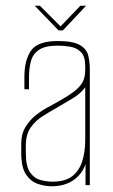

<svg xmlns="http://www.w3.org/2000/svg" viewBox="-20 -645 394 669"><path d="M160 4Q137 4 112.5 -4Q88 -12 71 -36.5Q54 -61 54 -112V-146Q54 -178 68.5 -202Q83 -226 103.5 -242.5Q124 -259 143.5 -269.5Q163 -280 172 -285Q212 -307 234.5 -323.5Q257 -340 267 -357.5Q277 -375 277 -400V-414Q277 -448 262.5 -463Q248 -478 226 -482Q204 -486 181 -486Q137 -486 115.5 -471Q94 -456 87.5 -431Q81 -406 81 -375V-334H65V-377Q65 -435 88 -468.5Q111 -502 181 -502Q235 -502 258.5 -488Q282 -474 287.5 -451.5Q293 -429 293 -402V0H278V-73Q266 -38 235.5 -17Q205 4 160 4ZM163 -12Q207 -12 231.5 -31Q256 -50 266.5 -83Q277 -116 277 -157V-341Q261 -319 233.5 -302.5Q206 -286 177 -269Q152 -255 127.5 -239.5Q103 -224 86.5 -200Q70 -176 70 -138V-112Q70 -65 85 -44Q100 -23 122 -17.5Q144 -12 163 -12ZM184 -539 101 -625H119L191 -553L260 -625H280L199 -539Z"/></svg>

Font: Alumni Sans Pinstripe
Style: Regular
Weight: 400
Designer: Robert E. Leuschke
Foundry: Robert E. Leuschke
Version: Version 1.010; ttfautohint (v1.8.4.7-5d5b)